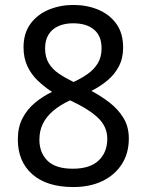

<svg xmlns="http://www.w3.org/2000/svg" viewBox="-20 -745 591 775"><path d="M276 10Q169 10 110.5 -41.5Q52 -93 52 -182Q52 -231 70.5 -267Q89 -303 120.5 -329.5Q152 -356 190 -374Q158 -395 132 -420Q106 -445 90.5 -478Q75 -511 75 -554Q75 -611 103 -649Q131 -687 177 -706Q223 -725 276 -725Q331 -725 376.5 -706Q422 -687 449.5 -649Q477 -611 477 -553Q477 -510 460 -477.5Q443 -445 414.5 -421Q386 -397 349 -378Q387 -358 421.5 -331.5Q456 -305 478 -269.5Q500 -234 500 -186Q500 -126 471.5 -82Q443 -38 393 -14Q343 10 276 10ZM274 -64Q343 -64 378 -97Q413 -130 413 -185Q413 -233 376.5 -268.5Q340 -304 263 -340Q222 -321 194.5 -297.5Q167 -274 153 -245.5Q139 -217 139 -181Q139 -129 171.5 -96.5Q204 -64 274 -64ZM277 -414Q309 -429 334.5 -447Q360 -465 375 -490Q390 -515 390 -550Q390 -600 359.5 -625.5Q329 -651 275 -651Q241 -651 215.5 -639.5Q190 -628 176 -605.5Q162 -583 162 -550Q162 -514 177 -489.5Q192 -465 218 -447.5Q244 -430 277 -414Z"/></svg>

Font: hingl115
Style: Book
Weight: 400
Designer: Jelle Bosma - Monotype Design Team
Foundry: Monotype Imaging Inc.
Version: Version 2.003